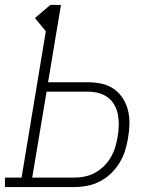

<svg xmlns="http://www.w3.org/2000/svg" viewBox="-35 -755 655 775"><path d="M-15 0V-38H52L150 -629L106 -682L168 -735H211L159 -423H320Q349 -423 376 -417Q403 -411 424.5 -396Q446 -381 460.5 -358.5Q475 -336 481.5 -310Q488 -284 487.5 -255.5Q487 -227 482 -199Q478 -173 470 -147.5Q462 -122 447.5 -98Q433 -74 412.5 -54.5Q392 -35 367.5 -22.5Q343 -10 316.5 -5Q290 0 264 0ZM95 -38H264Q286 -38 307.5 -42.5Q329 -47 349 -58Q369 -69 385.5 -85.5Q402 -102 413 -121.5Q424 -141 430.5 -162.5Q437 -184 440 -205Q444 -226 444.5 -248.5Q445 -271 441 -292Q437 -313 427 -331Q417 -349 400.5 -361.5Q384 -374 363 -379.5Q342 -385 320 -385H153Z"/></svg>

Font: Iosevka Slab XLtEx
Style: Italic
Weight: 200
Width: 7
Italic angle: -9°
Monospace: yes
Designer: Belleve Invis
Foundry: Belleve Invis
Version: Version 11.1.0; ttfautohint (v1.8.3)